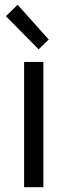

<svg xmlns="http://www.w3.org/2000/svg" viewBox="-20 -777 280 797"><path d="M80.1 0V-519.9H160.1V0ZM4.5 -709.9 53.2 -757.2 182.4 -612.8 140.3 -572.3Z"/></svg>

Font: Oxanium ExtraLight
Style: Regular
Weight: 200
Designer: Severin Meyer
Version: Version 2.000